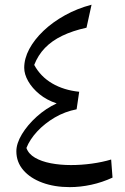

<svg xmlns="http://www.w3.org/2000/svg" viewBox="-20 -784 528 811"><path d="M219.4 -347.2Q174.1 -326.3 135.2 -291.4Q96.4 -256.4 72.7 -217.3Q49.1 -178.1 49.1 -145Q49.1 -99.4 78.5 -65.3Q107.9 -31.2 159 -12.4Q210.1 6.4 274.7 6.4Q319.2 6.4 365.4 -3.6Q411.6 -13.6 455.3 -33.8L449.5 -110.2Q412.2 -99 367.8 -92.9Q323.5 -86.8 279.8 -86.8Q234.4 -86.8 194.6 -94.4Q154.8 -102.1 127.6 -118Q100.4 -134 91.6 -159Q105.6 -194.5 136.8 -228.4Q168.1 -262.2 211.2 -287.6Q254.4 -312.9 303.6 -322.3L314.5 -396.4Q249.3 -403 200.3 -431.8Q151.2 -460.6 124.5 -509.8Q140.8 -551.4 170 -581.6Q199.3 -611.9 242.9 -632.9Q286.5 -654 345.4 -667L366.7 -764.1Q306.2 -748.2 254.3 -719.4Q202.5 -690.7 163.7 -653.8Q125 -616.9 103.6 -576.8Q82.3 -536.6 82.3 -497.6Q82.3 -470.6 99.1 -441Q116 -411.4 146.6 -386.3Q177.3 -361.2 219.4 -347.2Z"/></svg>

Font: Pinar FD VF
Style: Regular
Weight: 300
Designer: Amin Abedi
Version: Version 2.000